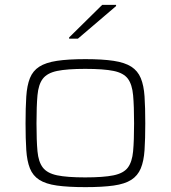

<svg xmlns="http://www.w3.org/2000/svg" viewBox="-20 -761 701 789"><path d="M331 8Q260 8 214 1.5Q168 -5 141.5 -22Q115 -39 103 -69Q91 -99 88 -144.5Q85 -190 85 -254Q85 -319 88 -364.5Q91 -410 103 -440Q115 -470 141.5 -487Q168 -504 214 -511Q260 -518 331 -518Q401 -518 447 -511Q493 -504 519.5 -487Q546 -470 558.5 -440Q571 -410 574 -364.5Q577 -319 577 -254Q577 -190 574 -144.5Q571 -99 558.5 -69Q546 -39 519.5 -22Q493 -5 447 1.5Q401 8 331 8ZM330 -32Q405 -32 446.5 -40.5Q488 -49 505.5 -72.5Q523 -96 527 -139.5Q531 -183 531 -254Q531 -325 527 -369.5Q523 -414 505.5 -437.5Q488 -461 447 -469.5Q406 -478 330 -478Q256 -478 215 -469.5Q174 -461 156 -437.5Q138 -414 134 -369.5Q130 -325 130 -254Q130 -183 134 -139.5Q138 -96 156 -72.5Q174 -49 215 -40.5Q256 -32 330 -32ZM264 -602V-607L400 -741H457V-736L300 -602Z"/></svg>

Font: Saira Expanded ExtraLight
Style: Regular
Weight: 250
Width: 7
Designer: Hector Gatti with collaboration of the Omnibus-Type team
Foundry: Omnibus-Type
Version: Version 1.101